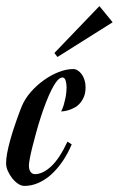

<svg xmlns="http://www.w3.org/2000/svg" viewBox="-70 -610 394 637"><path d="M45.9 -32.2Q71.8 -32.2 99.6 -57.9Q127.4 -83.5 153.8 -140.1L168 -130.9Q154.8 -100.1 137.5 -74.7Q120.1 -49.3 100.1 -31.2Q80.1 -13.2 57.4 -3.2Q34.7 6.8 11.2 6.8Q0.5 6.8 -10.3 -0.5Q-21 -7.8 -29.8 -19Q-38.6 -30.3 -44.2 -43.2Q-49.8 -56.2 -49.8 -67.9Q-49.8 -82.5 -46.4 -101.1Q-43 -119.6 -37.6 -139.6Q-32.2 -159.7 -25.9 -179.2Q-19.5 -198.7 -13.7 -215.1Q-7.8 -231.4 -3.4 -243.2Q1 -254.9 2.9 -258.8Q12.7 -282.2 31.7 -304.2Q50.8 -326.2 74.5 -343.3Q98.1 -360.4 123.8 -370.6Q149.4 -380.9 172.9 -380.9Q180.7 -380.9 188 -376.2Q195.3 -371.6 201.2 -363.5Q207 -355.5 210.4 -344.5Q213.9 -333.5 213.9 -320.8Q213.9 -301.8 208.3 -288.6Q202.6 -275.4 194.3 -266.4Q186 -257.3 176 -252.2Q166 -247.1 157 -244.4Q147.9 -241.7 141.4 -241Q134.8 -240.2 132.8 -240.2Q138.2 -250.5 141.6 -262.2Q145 -273.9 147.2 -284.9Q149.4 -295.9 150.1 -305.2Q150.9 -314.5 150.9 -320.8Q150.9 -326.2 150.1 -331.8Q149.4 -337.4 147.9 -342.3Q146.5 -347.2 143.8 -350.1Q141.1 -353 137.2 -353Q128.9 -353 119.6 -342Q110.4 -331.1 101.1 -312.5Q91.8 -293.9 82.5 -270Q73.2 -246.1 64.9 -220.2Q56.6 -194.3 49.6 -168.7Q42.5 -143.1 37.1 -121.3Q31.7 -99.6 28.8 -83.5Q25.9 -67.4 25.9 -61Q25.9 -46.9 31.5 -39.6Q37.1 -32.2 45.9 -32.2ZM303.7 -536.1 120.6 -420.9 110.4 -434.1 259.8 -589.8Z"/></svg>

Font: Romanesco
Style: Regular
Weight: 400
Designer: Astigmatic (AOETI)
Foundry: Astigmatic (AOETI)
Version: Version 1.000